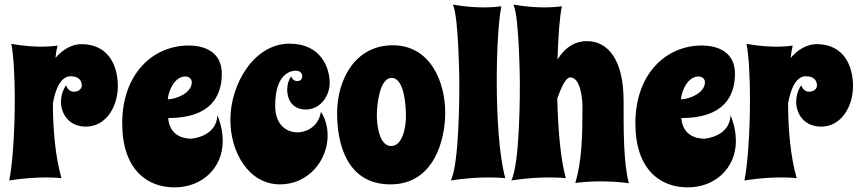

<svg xmlns="http://www.w3.org/2000/svg" viewBox="-20 -773 3715 831"><path d="M286 -443C326 -443 334 -418 334 -404C334 -389 322 -376 298 -376C298 -376 275 -376 266 -404C252 -384 244 -358 244 -332C244 -283 276 -225 352 -225C440 -225 490 -313 490 -400C490 -490 449 -582 332 -582C297 -582 254 -563 220 -522C222 -542 225 -560 229 -576C229 -576 203 -571 159 -571C125 -571 81 -574 29 -583C39 -532 44 -440 44 -342C44 -210 35 -65 20 8C84 -2 138 -5 178 -5C221 -5 246 -2 246 -2C219 -97 209 -216 209 -326C221 -395 246 -443 286 -443Z M940 -454C940 -544 872 -576 796 -576C644 -576 509 -456 509 -239C509 -38 618 38 735 38C855 38 944 -46 944 -163C944 -195 938 -232 921 -274C917 -181 810 -173 810 -173C809 -173 715 -166 708 -262C891 -262 940 -356 940 -454ZM706 -343C710 -384 737 -442 782 -442C798 -442 810 -432 810 -417C810 -370 743 -344 706 -343Z M1407 -414C1407 -476 1372 -584 1233 -584C1078 -584 977 -407 977 -254C977 -116 1055 25 1192 25C1315 25 1398 -79 1398 -186C1398 -225 1387 -263 1369 -289C1357 -216 1295 -200 1267 -200C1236 -200 1171 -218 1171 -316C1171 -459 1243 -467 1260 -467C1281 -467 1288 -454 1288 -443C1287 -432 1284 -422 1265 -422C1265 -422 1247 -422 1240 -443C1229 -427 1223 -406 1223 -384C1223 -341 1247 -299 1304 -299C1368 -299 1407 -360 1407 -414Z M1907 -285C1907 -417 1844 -577 1680 -577C1517 -577 1439 -429 1439 -282C1439 -157 1478 25 1670 25C1861 25 1907 -172 1907 -285ZM1737 -269C1737 -224 1723 -141 1673 -141C1621 -141 1611 -232 1611 -275C1611 -320 1623 -436 1675 -436C1730 -436 1737 -315 1737 -269Z M2167 -2C2140 -99 2130 -269 2130 -425C2130 -561 2138 -688 2150 -746C2150 -746 2121 -741 2074 -741C2038 -741 1992 -744 1940 -753C1966 -702 1968 -412 1968 -412C1968 -383 1969 -66 1931 8C1995 -2 2052 -5 2094 -5C2139 -5 2167 -2 2167 -2Z M2702 20C2678 -67 2679 -214 2679 -336C2679 -514 2612 -595 2520 -595C2474 -595 2430 -574 2393 -516C2396 -615 2402 -701 2412 -746C2412 -746 2383 -741 2336 -741C2300 -741 2254 -744 2202 -753C2228 -702 2230 -412 2230 -412C2230 -383 2231 -66 2193 8C2257 -2 2314 -5 2356 -5C2401 -5 2429 -2 2429 -2C2406 -83 2395 -215 2392 -347C2409 -395 2429 -438 2448 -438C2494 -438 2501 -340 2501 -311C2501 -180 2498 -75 2470 19C2498 15 2538 12 2579 12C2622 12 2667 15 2702 20Z M3161 -454C3161 -544 3093 -576 3017 -576C2865 -576 2730 -456 2730 -239C2730 -38 2839 38 2956 38C3076 38 3165 -46 3165 -163C3165 -195 3159 -232 3142 -274C3138 -181 3031 -173 3031 -173C3030 -173 2936 -166 2929 -262C3112 -262 3161 -356 3161 -454ZM2927 -343C2931 -384 2958 -442 3003 -442C3019 -442 3031 -432 3031 -417C3031 -370 2964 -344 2927 -343Z M3468 -443C3508 -443 3516 -418 3516 -404C3516 -389 3504 -376 3480 -376C3480 -376 3457 -376 3448 -404C3434 -384 3426 -358 3426 -332C3426 -283 3458 -225 3534 -225C3622 -225 3672 -313 3672 -400C3672 -490 3631 -582 3514 -582C3479 -582 3436 -563 3402 -522C3404 -542 3407 -560 3411 -576C3411 -576 3385 -571 3341 -571C3307 -571 3263 -574 3211 -583C3221 -532 3226 -440 3226 -342C3226 -210 3217 -65 3202 8C3266 -2 3320 -5 3360 -5C3403 -5 3428 -2 3428 -2C3401 -97 3391 -216 3391 -326C3403 -395 3428 -443 3468 -443Z"/></svg>

Font: Spicy Rice
Style: Regular
Weight: 400
Designer: Astigmatic (AOETI)
Foundry: Astigmatic (AOETI)
Version: Version 1.000